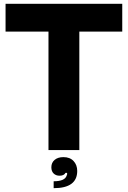

<svg xmlns="http://www.w3.org/2000/svg" viewBox="-20 -783 667 1002"><path d="M394 0H233V-618H9V-763H618V-618H394ZM260 163Q319 163 328 133Q332 126 330 119H322Q314 134 291 134Q272 134 260 122.5Q248 111 248 90Q248 66 265 51.5Q282 37 311 37Q345 37 364 57.5Q383 78 383 109Q383 199 260 199Z"/></svg>

Font: Open Sauce One ExtraBold
Style: Regular
Weight: 800
Designer: Alfredo Marco Pradil
Foundry: Creative Sauce Fz LLC
Version: Version 1.477